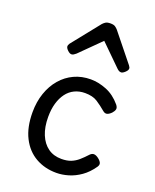

<svg xmlns="http://www.w3.org/2000/svg" viewBox="-157 -928 836 1036"><g transform="rotate(20 261.5 -410.0)"><path d="M295 19Q228 19 175.5 -11Q123 -41 93 -100Q63 -159 63 -245Q63 -305 80.5 -355.5Q98 -406 129.5 -442.5Q161 -479 204 -499Q247 -519 299 -519Q343 -519 389.5 -500.5Q436 -482 473 -438Q484 -424 481.5 -413Q479 -402 468 -390Q455 -377 443.5 -374Q432 -371 420 -381Q393 -404 366 -421.5Q339 -439 295 -439Q262 -439 235 -426Q208 -413 189.5 -388Q171 -363 161 -328.5Q151 -294 151 -250Q151 -192 168.5 -149.5Q186 -107 218 -84Q250 -61 295 -61Q327 -61 349.5 -70Q372 -79 391 -95.5Q410 -112 431 -135Q442 -146 454 -145Q466 -144 480 -133Q494 -122 498 -111.5Q502 -101 493 -88Q466 -49 432.5 -25.5Q399 -2 363.5 8.5Q328 19 295 19ZM153 -610Q143 -610 130.5 -622Q118 -634 118 -644Q118 -647 119 -650Q120 -653 124 -660L251 -819Q257 -826 266.5 -832.5Q276 -839 295 -839Q314 -839 323 -832.5Q332 -826 338 -819L466 -660Q471 -653 472 -650Q473 -647 473 -644Q473 -634 460 -622Q447 -610 438 -610Q431 -610 425 -613.5Q419 -617 413 -623L295 -739L178 -623Q171 -617 165 -613.5Q159 -610 153 -610Z"/></g></svg>

Font: Playwrite FR Trad
Style: Regular
Weight: 400
Designer: Veronika Burian, José Scaglione
Foundry: TypeTogether
Version: Version 1.000